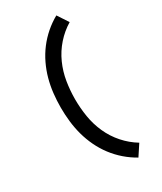

<svg xmlns="http://www.w3.org/2000/svg" viewBox="-244 -926 989 1172"><g transform="rotate(-30 250.0 -340.0)"><path d="M366 161Q323 137 285.5 104.5Q248 72 218 32.5Q188 -7 166.5 -52Q145 -97 132 -144.5Q119 -192 113.5 -241.5Q108 -291 108 -340Q108 -389 113.5 -438.5Q119 -488 132 -535.5Q145 -583 166.5 -628Q188 -673 218 -712.5Q248 -752 285.5 -784.5Q323 -817 366 -841L416 -765Q363 -733 321.5 -686Q280 -639 254.5 -582Q229 -525 219 -463.5Q209 -402 209 -340Q209 -278 219 -216.5Q229 -155 254.5 -98Q280 -41 321.5 6Q363 53 416 85Z"/></g></svg>

Font: Iosevka Term Semibold
Style: Regular
Weight: 600
Monospace: yes
Designer: Belleve Invis
Foundry: Belleve Invis
Version: Version 31.4.0